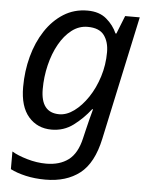

<svg xmlns="http://www.w3.org/2000/svg" viewBox="-55 -591 689 877"><g transform="rotate(5 289.5 -153.0)"><path d="M186 240Q137 240 95.5 230.5Q54 221 25 206V125Q51 141 95.5 154Q140 167 183 167Q245 167 285 137Q325 107 341 37L350 -1Q355 -24 362.5 -52Q370 -80 375 -99H371Q337 -55 293.5 -22.5Q250 10 194 10Q129 10 88.5 -36.5Q48 -83 48 -173Q48 -246 66 -313Q84 -380 118.5 -432.5Q153 -485 201.5 -515.5Q250 -546 311 -546Q365 -546 398 -518Q431 -490 447 -453H451L484 -536H551L429 31Q405 144 343.5 192Q282 240 186 240ZM223 -63Q257 -63 291 -88Q325 -113 353.5 -155.5Q382 -198 399 -252Q416 -306 416 -364Q416 -412 393.5 -442Q371 -472 318 -472Q278 -472 245 -446.5Q212 -421 188 -378Q164 -335 151 -281Q138 -227 138 -171Q138 -63 223 -63Z"/></g></svg>

Font: Manna Sans
Style: Italic
Weight: 400
Italic angle: -12°
Designer: Monotype Design Team
Foundry: Monotype Imaging Inc.
Version: Version 2.001.1; ttfautohint (v1.8.2)